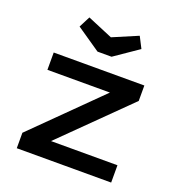

<svg xmlns="http://www.w3.org/2000/svg" viewBox="-130 -828 871 936"><g transform="rotate(20 305.0 -360.0)"><path d="M60.1 0V-80.1L394 -410.2H69.8V-500H540V-419.9L205.1 -89.8H549.8V0ZM269 -577.1 145 -662.1 174.8 -720.2 306.2 -665 436 -720.2 465.8 -662.1 341.8 -577.1Z"/></g></svg>

Font: Optician Sans
Style: Regular
Weight: 400
Designer: Fábio Duarte Martins, Simen Schikulski
Version: Version 1.002